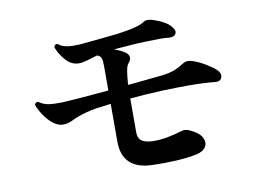

<svg xmlns="http://www.w3.org/2000/svg" viewBox="-70 -777 1140 837"><g transform="rotate(-10 500.0 -358.5)"><path d="M540 -46Q408 -50 408 -173V-340Q374 -336 346 -332Q318 -328 298 -322Q255 -310 233 -298.5Q211 -287 188 -287Q167 -287 146 -303Q125 -319 108 -343.5Q91 -368 82 -393Q84 -399 89 -402Q94 -405 99 -403Q118 -389 141.5 -385.5Q165 -382 203 -383Q226 -384 283 -388.5Q340 -393 408 -399V-507Q408 -520 407 -530.5Q406 -541 401 -548Q396 -555 386 -558Q358 -550 338.5 -544Q319 -538 305 -538Q271 -537 245.5 -565.5Q220 -594 209 -625Q212 -640 226 -637Q240 -624 265 -620Q290 -616 326 -619Q349 -621 384.5 -624.5Q420 -628 458.5 -632Q497 -636 527 -641Q556 -646 577 -652Q598 -658 613 -668Q621 -673 633.5 -672Q646 -671 659 -666Q685 -657 702 -647Q719 -637 728 -626Q746 -607 739 -592.5Q732 -578 707 -580Q691 -582 671 -582Q651 -582 627 -581Q601 -581 566 -579Q531 -577 497 -574Q488 -573 479.5 -572.5Q471 -572 463 -571Q489 -563 510 -549Q524 -540 525.5 -527Q527 -514 517 -503Q507 -493 503 -466.5Q499 -440 497 -408Q545 -413 587 -417Q629 -421 656 -424Q685 -428 706 -436Q727 -444 744 -456Q765 -470 787 -463Q815 -455 845 -437Q875 -419 889 -406Q909 -388 902.5 -369.5Q896 -351 869 -355Q851 -357 820.5 -358.5Q790 -360 751 -360Q702 -360 636 -357.5Q570 -355 496 -348V-196Q496 -174 510 -162Q524 -150 558 -148Q589 -147 623 -153Q657 -159 689 -169Q707 -175 725 -167Q766 -149 778.5 -126Q791 -103 780 -84Q769 -65 738 -58Q700 -50 646.5 -47Q593 -44 540 -46Z"/></g></svg>

Font: Zen Old Mincho Black
Style: Regular
Weight: 900
Designer: Yoshimichi Ohira
Foundry: Positype
Version: Version 1.001